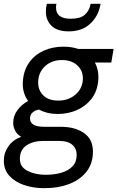

<svg xmlns="http://www.w3.org/2000/svg" viewBox="-44 -752 614 1004"><path d="M185 232Q131 232 83 216Q35 200 5.5 168Q-24 136 -24 88Q-24 47 0 13Q24 -21 67 -37Q46 -48 35.5 -68Q25 -88 25 -109Q25 -147 48 -177Q71 -207 103 -224Q87 -246 80 -272.5Q73 -299 76 -332Q81 -387 109.5 -426.5Q138 -466 184.5 -487Q231 -508 288 -508Q330 -508 366 -496H550L538 -425H452Q463 -405 467.5 -381.5Q472 -358 470 -332Q465 -275 435 -236Q405 -197 358.5 -176.5Q312 -156 257 -156Q229 -156 204.5 -162Q180 -168 160 -179Q140 -176 126.5 -164Q113 -152 113 -133Q113 -89 186 -89H274Q348 -89 395 -56.5Q442 -24 442 41Q442 101 410 143.5Q378 186 320.5 209Q263 232 185 232ZM195 162Q239 162 276 151.5Q313 141 335 118Q357 95 357 58Q357 25 334 5Q311 -15 266 -15H181Q130 -15 95 8Q60 31 60 79Q60 121 100 141.5Q140 162 195 162ZM261 -226Q313 -226 349 -256Q385 -286 389 -332Q393 -378 362.5 -408Q332 -438 280 -438Q228 -438 194 -408Q160 -378 156 -332Q152 -286 179.5 -256Q207 -226 261 -226ZM315 -588Q255 -588 225.5 -617Q196 -646 196 -691Q196 -702 197 -711Q198 -720 201 -732H251Q250 -727 249.5 -722Q249 -717 249 -712Q249 -684 267.5 -669Q286 -654 327 -654Q375 -654 399 -674.5Q423 -695 430 -732H482L479 -718Q467 -663 425 -625.5Q383 -588 315 -588Z"/></svg>

Font: Rethink Sans
Style: Italic
Weight: 400
Italic angle: -10°
Designer: The Rethink Sans project authors (Hans Thiessen). DM Sans designed by Colophon Foundry.
Foundry: Rethink Communications LLC
Version: Version 1.001